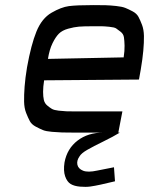

<svg xmlns="http://www.w3.org/2000/svg" viewBox="-20 -520 658 753"><path d="M347 -500Q377 -500 394.5 -499.5Q412 -499 435.5 -496.5Q459 -494 471.5 -489Q484 -484 500 -475.5Q516 -467 523 -454Q530 -441 537 -422.5Q544 -404 544.5 -379Q545 -354 542 -321Q539 -288 532 -247L525 -208L153 -205Q149 -179 149 -160Q149 -141 152 -128Q155 -115 165 -106.5Q175 -98 183.5 -93Q192 -88 210 -86Q228 -84 240.5 -83.5Q253 -83 278 -83H460L444 0H450Q424 16 385 35Q346 54 322.5 67.5Q299 81 292 93Q280 110 283.5 126Q287 142 306 149.5Q325 157 361 149L427 136L431 191L375 204Q352 209 334.5 211.5Q317 214 294 212Q271 210 257 201.5Q243 193 235.5 171.5Q228 150 233 117Q243 63 284 31.5Q325 0 385 0H268Q239 0 223 -0.5Q207 -1 183.5 -3Q160 -5 148 -10Q136 -15 120 -23.5Q104 -32 97 -45Q90 -58 82.5 -77Q75 -96 74.5 -121.5Q74 -147 76.5 -180.5Q79 -214 86 -256Q102 -345 123 -396.5Q144 -448 182 -470Q220 -492 250 -496Q280 -500 347 -500ZM465 -295Q469 -321 468.5 -341Q468 -361 466 -374Q464 -387 453 -395.5Q442 -404 435.5 -408.5Q429 -413 408.5 -415Q388 -417 379 -417Q370 -417 343 -417Q308 -417 289.5 -415.5Q271 -414 247.5 -407.5Q224 -401 211 -388Q198 -375 186 -350.5Q174 -326 168 -289Z"/></svg>

Font: Hermit LightItalic
Style: Regular
Weight: 300
Italic angle: -10°
Designer: Pablo Caro
Version: Version 2.000;PS 002.000;hotconv 1.0.88;makeotf.lib2.5.64775